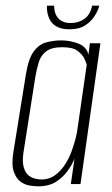

<svg xmlns="http://www.w3.org/2000/svg" viewBox="-20 -647 394 675"><path d="M114 8Q103 8 85.5 5.5Q68 3 52.5 -8Q37 -19 28.5 -43.5Q20 -68 27 -112L71 -385Q80 -441 98.5 -466Q117 -491 142.5 -498Q168 -505 195 -505Q226 -505 255 -494Q284 -483 291 -455L296 -495H333L263 0H229L242 -89Q234 -69 218 -46.5Q202 -24 177 -8Q152 8 114 8ZM126 -16Q153 -16 173.5 -31Q194 -46 208.5 -68.5Q223 -91 232 -116Q241 -141 246 -161Q251 -181 252 -191L285 -420Q283 -427 276.5 -441Q270 -455 253 -468Q236 -481 199 -481Q162 -481 143 -467Q124 -453 116.5 -429Q109 -405 104 -375L62 -108Q58 -76 64 -57Q70 -38 81.5 -29.5Q93 -21 105.5 -18.5Q118 -16 126 -16ZM224 -544Q199 -544 182.5 -552Q166 -560 158 -573Q150 -586 147 -600.5Q144 -615 145 -627H170Q171 -596 186.5 -581Q202 -566 228 -566Q256 -566 276.5 -580.5Q297 -595 304 -627H329Q325 -610 312.5 -590.5Q300 -571 279 -557.5Q258 -544 224 -544Z"/></svg>

Font: Alumni Sans ExtraLight
Style: Italic
Weight: 250
Italic angle: -8°
Version: Version 1.016